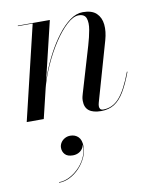

<svg xmlns="http://www.w3.org/2000/svg" viewBox="-87 -537 747 915"><g transform="rotate(-10 287.0 -79.5)"><path d="M381.5 10Q342.5 10 322.8 -5.5Q303 -21 303 -53Q303 -64 305 -72.2Q307 -80.5 309 -87L374.5 -308Q386 -347 392 -381Q398 -415 390.5 -436.5Q383 -458 354 -458Q328 -458 296.5 -429.2Q265 -400.5 233.8 -353Q202.5 -305.5 176.8 -248Q151 -190.5 136.5 -133H135Q143.5 -170 160.8 -215Q178 -260 201.8 -304.5Q225.5 -349 254 -386.5Q282.5 -424 313.5 -446.8Q344.5 -469.5 376.5 -469.5Q420 -469.5 441.8 -448.8Q463.5 -428 467 -394Q470.5 -360 459 -319.5L377 -32.5Q375.5 -28 374.8 -23.2Q374 -18.5 374 -14.5Q374 -6.5 378 -1Q382 4.5 393 4.5Q437.5 4.5 470.2 -32.2Q503 -69 534.5 -153.5L537 -153Q515.5 -95.5 493.8 -59.5Q472 -23.5 445.2 -6.8Q418.5 10 381.5 10ZM22.5 0 132 -457.5H60.5V-460H215.5L105 0ZM124.5 311.5V309Q151.5 309 178.5 294.5Q205.5 280 227 256.2Q248.5 232.5 259.5 203Q270.5 173.5 265.5 144H267Q267 158.5 259.8 170Q252.5 181.5 240 188Q227.5 194.5 212 194.5Q186 194.5 174 181.2Q162 168 162 149.5Q162 136.5 169 125.2Q176 114 188.2 107Q200.5 100 215.5 100Q239 100 254 115Q269 130 269 161.5Q269 188.5 256.8 215Q244.5 241.5 223.8 263.5Q203 285.5 177.2 298.5Q151.5 311.5 124.5 311.5Z"/></g></svg>

Font: Bodoni Moda 72pt
Style: Italic
Weight: 400
Italic angle: -13°
Designer: Owen Earl
Foundry: indestructible type
Version: Version 2.005